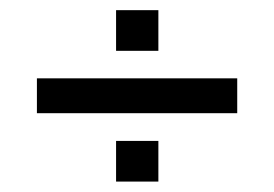

<svg xmlns="http://www.w3.org/2000/svg" viewBox="-20 -568 534 374"><path d="M51.9 -347.5V-415.4H442.1V-347.5ZM206.1 -469V-548.2H288.5V-469ZM206.1 -214.3V-293.5H288.5V-214.3Z"/></svg>

Font: Big Shoulders Text SC Thin
Style: Regular
Weight: 100
Designer: Patric King
Foundry: XO Type Co
Version: Version 2.002